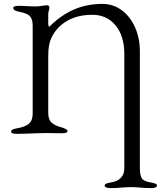

<svg xmlns="http://www.w3.org/2000/svg" viewBox="-20 -683 845 987"><path d="M518 271Q518 265 525 261.5Q532 258 550 255Q583 250 601 231.5Q619 213 619 182V-406Q619 -498 574 -552.5Q529 -607 454 -607Q349 -607 284 -545Q260 -521 244 -488Q228 -455 228 -397V-100Q229 -66 246.5 -51.5Q264 -37 294 -29Q327 -20 327 -9Q327 2 298 2L220 1Q190 1 144 3Q96 5 66 5Q37 5 37 -6Q37 -13 45 -17Q53 -21 70 -24Q110 -31 129 -47.5Q148 -64 148 -98V-550Q148 -585 133.5 -600Q119 -615 81 -622Q48 -628 48 -642Q48 -653 77 -653Q101 -653 127 -651L165 -650Q180 -650 202 -654Q218 -656 223 -656Q228 -656 231 -652.5Q234 -649 234 -642Q234 -638 231 -628.5Q228 -619 228 -610V-562Q228 -549 233 -545Q293 -605 360 -634Q427 -663 507 -663Q561 -663 605 -631Q649 -599 674 -543Q699 -487 699 -419V179Q699 218 709 233.5Q719 249 755 255Q773 258 780 261.5Q787 265 787 271Q787 277 779 280.5Q771 284 758 284Q721 284 698 281Q672 279 654 279Q634 279 608 281Q584 284 547 284Q534 284 526 280.5Q518 277 518 271Z"/></svg>

Font: EB Garamond
Style: Regular
Weight: 400
Designer: Georg Duffner and Octavio Pardo
Foundry: Georg Duffner
Version: Version 1.000; ttfautohint (v1.6)